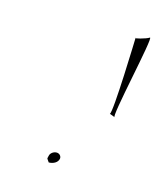

<svg xmlns="http://www.w3.org/2000/svg" viewBox="-64 -446 388 446"><g transform="rotate(15 130.0 -223.5)"><path d="M88 -68C86 -58 85 -64 92 -53C102 -53 113 -58 115 -68C116 -74 111 -80 104 -80C96 -80 89 -74 88 -68ZM212 -385C212 -385 207 -204 200 -199L213 -194C203 -187 253 -400 244 -394C237 -389 206 -381 212 -385Z"/></g></svg>

Font: pokerface
Style: oblique
Weight: 400
Version: Version 1